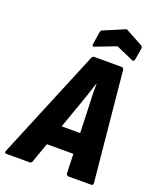

<svg xmlns="http://www.w3.org/2000/svg" viewBox="-184 -946 846 1038"><g transform="rotate(20 239.5 -427.5)"><path d="M-18 0Q-32 0 -27 -14L233 -641Q238 -655 249 -655H405Q418 -655 419 -641L480 -14Q482 0 467 0H339Q326 0 325 -14L313 -381Q311 -416 310 -451.5Q309 -487 310 -522H308Q297 -487 285 -451.5Q273 -416 260 -380L130 -14Q127 0 114 0ZM146 -124 186 -242H336L340 -124ZM232 -708Q225 -704 221 -707Q217 -710 218 -716L229 -788Q231 -795 232.5 -798.5Q234 -802 240 -804L353 -852Q363 -858 370 -852L462 -802Q475 -795 472 -783L461 -718Q459 -703 445 -709L347 -752Z"/></g></svg>

Font: Sofia Sans Condensed Black
Style: Italic
Weight: 900
Italic angle: -9°
Version: Version 4.100